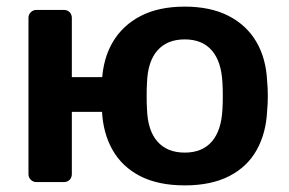

<svg xmlns="http://www.w3.org/2000/svg" viewBox="-20 -550 874 580"><path d="M354 -212H197V-24Q197 -14 190.5 -7Q184 0 173 0H90Q80 0 73 -7Q66 -14 66 -24V-496Q66 -506 73 -513Q80 -520 90 -520H173Q184 -520 190.5 -513Q197 -506 197 -496V-317H354ZM538 10Q458 10 403.5 -18Q349 -46 320 -97Q291 -148 288 -216Q287 -234 287 -260Q287 -286 288 -304Q291 -373 321 -423.5Q351 -474 405.5 -502Q460 -530 538 -530Q616 -530 670.5 -502Q725 -474 754.5 -423.5Q784 -373 787 -304Q789 -286 789 -260Q789 -234 787 -216Q784 -148 755.5 -97Q727 -46 672.5 -18Q618 10 538 10ZM538 -89Q591 -89 620 -122.5Q649 -156 652 -221Q653 -236 653 -260Q653 -284 652 -299Q649 -364 620 -397.5Q591 -431 538 -431Q485 -431 455.5 -397.5Q426 -364 424 -299Q423 -284 423 -260Q423 -236 424 -221Q426 -156 455.5 -122.5Q485 -89 538 -89Z"/></svg>

Font: Rubik Light Medium
Style: Regular
Weight: 500
Version: Version 2.104